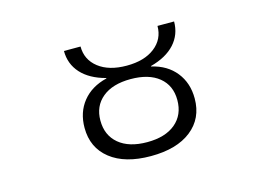

<svg xmlns="http://www.w3.org/2000/svg" viewBox="-76 -665 1152 819"><g transform="rotate(-15 500.0 -255.5)"><path d="M256.8 -179.7Q256.8 -248 294.9 -295.4Q333 -342.8 401.4 -359.4V-361.3Q331.1 -379.9 293.9 -420.9Q256.8 -461.9 256.8 -519.5H330.1Q330.1 -460.9 376 -425.3Q421.9 -389.6 500 -389.6Q578.1 -389.6 624 -425.3Q669.9 -460.9 669.9 -519.5H743.2Q743.2 -461.9 706.1 -420.9Q668.9 -379.9 598.6 -361.3V-359.4Q667 -343.8 705.1 -295.9Q743.2 -248 743.2 -179.7Q743.2 -91.8 678.7 -41Q614.3 9.8 500 9.8Q385.7 9.8 321.3 -41Q256.8 -91.8 256.8 -179.7ZM330.1 -192.4Q330.1 -127 375 -89.4Q419.9 -51.8 500 -51.8Q580.1 -51.8 625 -89.4Q669.9 -127 669.9 -192.4Q669.9 -256.8 625 -293.5Q580.1 -330.1 500 -330.1Q419.9 -330.1 375 -293Q330.1 -255.9 330.1 -192.4Z"/></g></svg>

Font: GenEi Gothic M SemiLight
Style: Regular
Weight: 350
Designer: o_tamon (Modified); [Source Han Sans]
Ryoko NISHIZUKA  (kana & ideographs); Paul D. Hunt (Latin, Greek & Cyrillic); Wenl
Version: Version 1.1a;Original Version 1.004